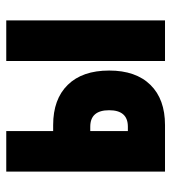

<svg xmlns="http://www.w3.org/2000/svg" viewBox="14 -572 558 626"><g transform="rotate(-90 293.0 -259.0)"><path d="M46.4 0V-517.6H178.7V-364.7H198.2Q282.7 -364.7 329.3 -317.1Q376 -269.5 376 -182.1Q376 -95.2 329.3 -47.6Q282.7 0 198.2 0ZM407.2 0V-517.6H539.6V0ZM192.9 -243.7H178.7V-121.1H192.9Q246.6 -121.1 246.6 -182.1Q246.6 -243.7 192.9 -243.7Z"/></g></svg>

Font: Caskaydia Cove
Style: Bold
Weight: 700
Monospace: yes
Designer: Aaron Bell
Foundry: Saja Typeworks
Version: Version 4.300; ttfautohint (v1.8.3)